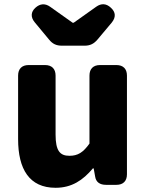

<svg xmlns="http://www.w3.org/2000/svg" viewBox="-20 -838 694 912"><path d="M244 54C321 54 374 18 421 -38H425L432 1C436 27 454 40 484 40H533C565 40 583 22 583 -10V-479C583 -511 565 -529 533 -529H455C423 -529 405 -511 405 -479V-156C375 -114 350 -98 310 -98C265 -98 244 -121 244 -199V-479C244 -511 226 -529 194 -529H116C84 -529 66 -511 66 -479V-177C66 -35 119 54 244 54ZM145 -732 213 -650C230 -629 248 -621 274 -621H382C408 -621 426 -630 443 -650L511 -731C531 -756 530 -780 507 -801C485 -822 461 -823 437 -806L330 -730H325L218 -806C194 -823 170 -821 148 -801C126 -781 125 -756 145 -732Z"/></svg>

Font: コーポレート・ロゴ（ラウンド）ver3 Bold
Style: Regular
Weight: 700
Designer: [KANA_main] LOGOTYPE.JP [Source Han Sans] Ryoko NISHIZUKA 西塚涼子 (kana, bopomofo & ideographs); Paul D. Hunt (Latin, Greek
Version: Version 12.001;FEAKit 1.0